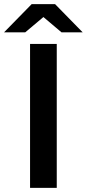

<svg xmlns="http://www.w3.org/2000/svg" viewBox="-52 -914 422 934"><path d="M-32.2 -756.8 102.1 -894H215.8L350.1 -756.8H247.1L159.2 -831.1L70.8 -756.8ZM94.2 0V-700.2H224.1V0Z"/></svg>

Font: Montserrat SemiBold
Style: Regular
Weight: 600
Designer: Julieta Ulanovsky
Foundry: Julieta Ulanovsky
Version: Version 7.200